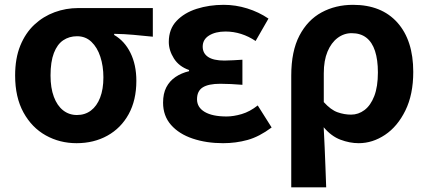

<svg xmlns="http://www.w3.org/2000/svg" viewBox="-20 -594 1821 815"><path d="M305.1 13.8Q233.6 13.8 174.3 -19.3Q115 -52.3 79.6 -116.7Q44.2 -181.1 44.2 -273.4Q44.2 -346.7 66.2 -400.5Q88.2 -454.2 126 -489.4Q163.9 -524.6 211.9 -542.2Q259.9 -559.8 312 -559.8H628.7V-438.2Q582.7 -442.7 545.9 -446.2Q509 -449.6 464.6 -450.4V-445.6Q508.9 -420.1 533.8 -369.5Q558.8 -318.8 558.8 -250.8Q558.8 -168.7 526.1 -109.3Q493.4 -50 435.8 -18.1Q378.3 13.8 305.1 13.8ZM306.6 -105.8Q340.9 -105.8 366 -124.8Q391.1 -143.7 405 -179.6Q418.9 -215.4 418.9 -265.6Q418.9 -313.5 405.9 -353.1Q393 -392.7 368.1 -416.4Q343.2 -440.2 307.1 -440.2Q273.8 -440.2 248.3 -423Q222.9 -405.9 208.7 -368.9Q194.5 -331.9 194.5 -273.4Q194.5 -220.9 208.6 -183.1Q222.7 -145.3 248 -125.6Q273.3 -105.8 306.6 -105.8Z M926.9 13.8Q856.1 13.8 798 -5.7Q739.9 -25.2 706 -63.7Q672.2 -102.2 672.2 -158.2Q672.2 -196.6 685.9 -223.3Q699.7 -250 724.7 -267Q749.6 -284 782.5 -291.8V-296.8Q739.9 -311.5 718.2 -345.9Q696.5 -380.4 696.5 -415.9Q696.5 -470.3 729.2 -505Q761.9 -539.6 815 -556.6Q868.1 -573.5 929.8 -573.5Q980.1 -573.5 1029.4 -558.2Q1078.6 -542.9 1119.6 -515.1L1065 -420Q1035.6 -439.8 1003.4 -450Q971.1 -460.2 937.1 -460.2Q894.7 -460.2 867.5 -443.3Q840.4 -426.4 840.4 -396Q840.4 -367.9 863.2 -352.4Q886.1 -336.9 932.6 -336.9Q950 -336.9 969.9 -338.2Q989.8 -339.5 1009 -340.5V-234Q984.4 -236 960.8 -237.2Q937.2 -238.4 915.1 -238.4Q864.8 -238.4 840.5 -223Q816.3 -207.6 816.3 -172.6Q816.3 -138.3 849 -118.9Q881.7 -99.6 941.8 -99.6Q971.3 -99.6 1006 -109.8Q1040.6 -120 1074 -146.4L1133 -52.9Q1080.2 -13.5 1030.7 0.1Q981.2 13.8 926.9 13.8Z M1216.3 201.1V-272.9Q1216.3 -376.6 1251 -442.9Q1285.8 -509.3 1345.1 -541.4Q1404.3 -573.5 1478.5 -573.5Q1599.5 -573.5 1666.9 -498.1Q1734.2 -422.6 1734.2 -288.9Q1734.2 -192.9 1700.8 -125Q1667.5 -57.1 1614.5 -21.7Q1561.5 13.8 1502.6 13.8Q1464.5 13.8 1425.2 -1Q1385.9 -15.9 1354 -53.9Q1356.6 -8.7 1358.2 33.2Q1359.9 75 1361.5 116.3Q1363 157.5 1364.6 201.1ZM1470.3 -107.4Q1501.3 -107.4 1527.3 -126.9Q1553.2 -146.4 1568.7 -186.2Q1584.1 -226.1 1584.1 -286.6Q1584.1 -340.3 1571.9 -377.5Q1559.8 -414.6 1535.2 -433.9Q1510.6 -453.2 1472.6 -453.2Q1439.9 -453.2 1412.9 -432.9Q1385.9 -412.5 1370.2 -374.9Q1354.4 -337.2 1354.4 -282.8V-160.6Q1384.3 -127.5 1412.8 -117.5Q1441.3 -107.4 1470.3 -107.4Z"/></svg>

Font: Noto Sans KR Thin
Style: Regular
Weight: 100
Designer: Ryoko NISHIZUKA 西塚涼子 (kana, bopomofo & ideographs); Paul D. Hunt (Latin, Greek & Cyrillic); Sandoll Communications 산돌커뮤니
Foundry: Adobe
Version: Version 2.004-H2;hotconv 1.0.118;makeotfexe 2.5.65603